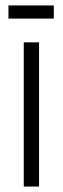

<svg xmlns="http://www.w3.org/2000/svg" viewBox="-20 -683 231 703"><path d="M67 0V-528H123V0ZM11 -615V-663H177V-615Z"/></svg>

Font: Bricolage Grotesque Condensed ExtraLight
Style: Regular
Weight: 250
Width: 3
Designer: Mathieu Triay
Foundry: Atelier Triay
Version: Version 1.000;gftools[0.9.30]